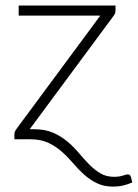

<svg xmlns="http://www.w3.org/2000/svg" viewBox="-20 -518 512 714"><path d="M472 160.5Q453 168.5 436.5 172.2Q420 176 401.5 176Q366 176 339.8 163Q313.5 150 292 130.5Q270.5 111 251 88Q231.5 65 209.2 45.5Q187 26 159.5 13Q132 0 94 0H33.5V-19Q33.5 -27.5 40.5 -37.5L353 -460H49.5V-497.5H409.5V-477.5Q409.5 -467.5 402 -458.5L90.5 -37.5H106.5Q147.5 -37.5 177.2 -24.5Q207 -11.5 230.5 8.2Q254 28 273.2 51Q292.5 74 312 93.8Q331.5 113.5 353.2 126.5Q375 139.5 404 139.5Q423.5 139.5 436.8 135Q450 130.5 454.5 130.5Q458 130.5 461.5 132.2Q465 134 467 141Z"/></svg>

Font: Lato 2
Style: Regular
Weight: 300
Designer: Lukasz Dziedzic with Adam Twardoch and Botio Nikoltchev
Foundry: tyPoland Lukasz Dziedzic
Version: Version 2.015; 2015-08-06; http://www.latofonts.com/